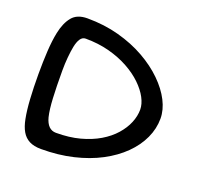

<svg xmlns="http://www.w3.org/2000/svg" viewBox="-111 -727 876 854"><g transform="rotate(20 326.5 -299.5)"><path d="M167 9Q133 9 111 -2.5Q89 -14 76 -36.5Q63 -59 56.5 -93Q49 -131 45.8 -183.8Q42.5 -236.5 42.5 -301Q42.5 -359 45.5 -409.8Q48.5 -460.5 56.5 -499.5Q67 -550 90.8 -579Q114.5 -608 163 -608Q243 -608 312.8 -589Q382.5 -570 439 -538Q495.5 -506 536.2 -466Q577 -426 598.8 -383.2Q620.5 -340.5 620.5 -300Q620.5 -252 599.5 -206.5Q578.5 -161 539 -122Q499.5 -83 443.8 -53.5Q388 -24 318.2 -7.5Q248.5 9 167 9ZM205 -81.5Q267.5 -81.5 317.8 -95Q368 -108.5 406.2 -131.2Q444.5 -154 470.2 -183.2Q496 -212.5 509 -244.2Q522 -276 522 -306.5Q522 -332.5 506.5 -361.8Q491 -391 461.8 -419.2Q432.5 -447.5 391.2 -470.2Q350 -493 298.2 -506.8Q246.5 -520.5 186.5 -520.5Q171 -520.5 161.5 -506.2Q152 -492 147 -467Q142.5 -444.5 139.8 -414.5Q137 -384.5 137 -351.5Q137 -275.5 139.8 -222Q142.5 -168.5 150.5 -135.5Q164.5 -81.5 205 -81.5Z"/></g></svg>

Font: Gluten Light
Style: Regular
Weight: 300
Designer: Tyler Finck
Foundry: Etcetera Type Company
Version: Version 1.300